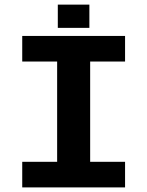

<svg xmlns="http://www.w3.org/2000/svg" viewBox="-20 -815 640 835"><path d="M76.7 -658.7H523.9V-547.4H372.1V-111.3H523.9V0H76.7V-111.3H228.5V-547.4H76.7ZM231.4 -693.8V-794.9H368.7V-693.8Z"/></svg>

Font: Liberation Mono
Style: Bold
Weight: 700
Monospace: yes
Designer: Steve Matteson
Foundry: Ascender Corporation
Version: Version 2.1.5